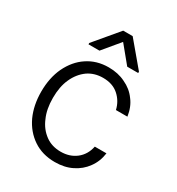

<svg xmlns="http://www.w3.org/2000/svg" viewBox="-183 -873 922 1000"><g transform="rotate(30 278.0 -372.5)"><path d="M167 -24Q112 -61 82 -125Q53 -189 53 -270Q53 -353 83 -417Q115 -483 168 -518Q223 -555 295 -555Q352 -555 396 -533Q442 -512 470 -473Q499 -436 507 -381H438Q427 -429 391 -461Q355 -493 297 -493Q245 -493 206 -466Q166 -437 144 -388Q122 -340 122 -272Q122 -204 144 -156Q164 -107 205 -77Q243 -49 297 -49Q350 -49 388 -78Q427 -108 438 -161H508Q501 -109 472 -70Q444 -31 399 -9Q355 13 297 13Q222 13 167 -24ZM209 -606H143V-614L264 -758H321L442 -614V-606H376L293 -707Z"/></g></svg>

Font: Sinter Normal
Style: Regular
Weight: 350
Foundry: Adobe & rsms
Version: Version 1.000